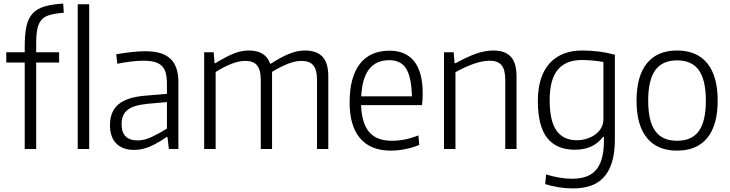

<svg xmlns="http://www.w3.org/2000/svg" viewBox="-20 -832 4074 1072"><path d="M118 -483H15V-540H118V-572Q118 -640 127.5 -684.5Q137 -729 161.5 -756Q186 -783 227.5 -795.5Q269 -808 333 -812L336 -761Q288 -757 258 -748.5Q228 -740 211.5 -721Q195 -702 188.5 -670.5Q182 -639 182 -589V-540H310V-483H182V0H118ZM414 -808H478V0H414Z M730 5Q664 5 629 -31Q594 -67 594 -133Q594 -210 642 -250Q690 -290 793 -298L912 -308V-363Q912 -399 905.5 -424Q899 -449 883.5 -464Q868 -479 843 -486Q818 -493 782 -493Q720 -493 635 -476L629 -529Q676 -537 716 -541.5Q756 -546 793 -546Q887 -546 931.5 -504Q976 -462 976 -374V0H923L915 -67H910Q865 -35 820 -15Q775 5 730 5ZM749 -48Q787 -48 830.5 -69Q874 -90 912 -114V-262L809 -253Q768 -249 739.5 -241Q711 -233 693 -219Q675 -205 667 -185Q659 -165 659 -138Q659 -48 749 -48Z M1120 -540H1173L1178 -479H1182Q1242 -516 1285 -533Q1328 -550 1369 -550Q1463 -550 1488 -477H1493Q1554 -516 1598 -533Q1642 -550 1682 -550Q1748 -550 1780.5 -515.5Q1813 -481 1813 -405V0H1750V-386Q1750 -443 1729 -467.5Q1708 -492 1663 -492Q1629 -492 1588 -476Q1547 -460 1499 -431V0H1436V-386Q1436 -443 1415 -467.5Q1394 -492 1349 -492Q1314 -492 1272 -475.5Q1230 -459 1184 -430V0H1120Z M2162 9Q2049 9 1990.5 -60Q1932 -129 1932 -260Q1932 -401 1989 -475Q2046 -549 2155 -549Q2246 -549 2293 -489Q2340 -429 2340 -313Q2340 -268 2336 -245H1996Q2000 -143 2041.5 -94.5Q2083 -46 2167 -46Q2202 -46 2239 -53Q2276 -60 2316 -76L2321 -23Q2286 -8 2243.5 0.5Q2201 9 2162 9ZM2154 -496Q2006 -496 1997 -294H2280Q2277 -402 2247.5 -449Q2218 -496 2154 -496Z M2459 -540H2513L2518 -479H2523Q2593 -517 2641.5 -533.5Q2690 -550 2734 -550Q2800 -550 2832 -515.5Q2864 -481 2864 -405V0H2801V-386Q2801 -444 2780 -468.5Q2759 -493 2714 -493Q2675 -493 2626 -476Q2577 -459 2523 -429V0H2459Z M3179 220Q3138 220 3098.5 213.5Q3059 207 3024 196L3029 142Q3065 153 3101.5 159.5Q3138 166 3175 166Q3216 166 3248.5 155.5Q3281 145 3304 121Q3327 97 3339 57.5Q3351 18 3352 -40V-68H3347Q3293 4 3190 4Q3087 4 3035 -62Q2983 -128 2983 -269Q2983 -338 3000 -391Q3017 -444 3049 -479Q3081 -514 3126.5 -532Q3172 -550 3229 -550Q3274 -550 3320.5 -544.5Q3367 -539 3413 -526V-54Q3413 24 3396 76.5Q3379 129 3348 161Q3317 193 3274 206.5Q3231 220 3179 220ZM3201 -49Q3229 -49 3256 -57.5Q3283 -66 3303.5 -81Q3324 -96 3336.5 -117.5Q3349 -139 3349 -165V-486Q3320 -491 3290 -494Q3260 -497 3228 -497Q3140 -497 3094.5 -443Q3049 -389 3049 -272Q3049 -157 3087 -103Q3125 -49 3201 -49Z M3760 9Q3650 9 3592 -62Q3534 -133 3534 -270Q3534 -407 3592 -478.5Q3650 -550 3760 -550Q3871 -550 3929 -478.5Q3987 -407 3987 -270Q3987 -133 3929 -62Q3871 9 3760 9ZM3760 -46Q3843 -46 3882 -100.5Q3921 -155 3921 -270Q3921 -385 3882 -440Q3843 -495 3760 -495Q3678 -495 3638.5 -440Q3599 -385 3599 -270Q3599 -155 3638.5 -100.5Q3678 -46 3760 -46Z"/></svg>

Font: Encode Sans Narrow
Style: Light
Weight: 300
Designer: Pablo Impallari, Andres Torresi
Foundry: Pablo Impallari, Andres Torresi
Version: Version 1.000; ttfautohint (v1.00) -l 8 -r 50 -G 200 -x 14 -